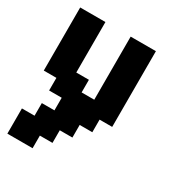

<svg xmlns="http://www.w3.org/2000/svg" viewBox="-136 -514 647 706"><g transform="rotate(30 187.5 -161.0)"><path d="M107.1 -428.6V-214.3H160.7V-160.7H214.3V-428.6H321.4V-107.1H267.9V-53.6H214.3V0H160.7V53.6H107.1V107.1H0V0H53.6V-53.6H107.1V-107.1H53.6V-160.7H0V-428.6Z"/></g></svg>

Font: Jersey 10
Style: Regular
Weight: 400
Designer: Sarah Cadigan-Fried
Version: Version 1.000